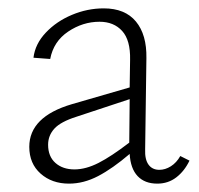

<svg xmlns="http://www.w3.org/2000/svg" viewBox="-20 -435 476 459"><path d="M433 -51Q421 -26 401.5 -11Q382 4 356 4Q326 4 309 -14Q292 -32 290 -67Q249 -32 214.5 -14Q180 4 145 4Q104 4 77 -20Q50 -44 50 -84Q50 -156 152 -186L290 -226L291 -292Q292 -339 272 -361Q252 -383 218 -383Q178 -383 143 -359.5Q108 -336 100 -294L60 -297Q64 -330 89.5 -357Q115 -384 152 -399.5Q189 -415 228 -415Q279 -415 305 -383.5Q331 -352 330 -296L327 -78Q326 -54 335 -41.5Q344 -29 361 -29Q375 -29 388.5 -37.5Q402 -46 411 -62ZM158 -30Q185 -30 215.5 -45.5Q246 -61 289 -94L290 -198L163 -156Q125 -144 110 -127.5Q95 -111 95 -89Q95 -61 112.5 -45.5Q130 -30 158 -30Z"/></svg>

Font: Ysabeau Light
Style: Regular
Weight: 300
Designer: Christian Thalmann (Catharsis Fonts)
Version: Version 0.003